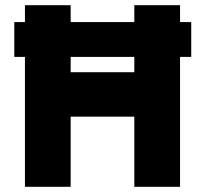

<svg xmlns="http://www.w3.org/2000/svg" viewBox="-20 -719 791 739"><path d="M76 -500H35V-634H76V-699H252V-634H497V-699H673V-634H716V-500H673V0H497V-270H252V0H76ZM497 -441V-500H252V-441Z"/></svg>

Font: Readiness
Style: Bold
Weight: 700
Designer: Katatrad Team
Foundry: CadsonDemak
Version: Version 1.00;January 16, 2020;FontCreator 12.0.0.2550 64-bit